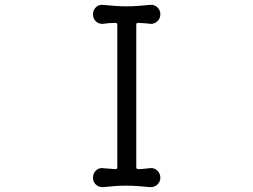

<svg xmlns="http://www.w3.org/2000/svg" viewBox="-20 -751 1040 789"><path d="M597 -60Q614 -62 626.5 -50Q639 -38 639 -21Q639 -4 626.5 7.5Q614 19 597 18Q567 15 543.5 13.5Q520 12 498 12Q476 12 454 13.5Q432 15 403 18Q386 19 374 7.5Q362 -4 362 -21Q362 -38 374 -50Q386 -62 403 -60Q414 -59 427 -58Q440 -57 453 -56H455Q462 -56 462 -64V-649Q462 -657 455 -657Q442 -657 428.5 -656Q415 -655 403 -653Q386 -652 374 -663.5Q362 -675 362 -692Q362 -709 374 -721Q386 -733 403 -731Q432 -728 455 -726.5Q478 -725 500 -725Q522 -725 545 -726.5Q568 -728 597 -731Q614 -733 626.5 -721Q639 -709 639 -692Q639 -675 626.5 -663.5Q614 -652 597 -653Q586 -655 573.5 -655.5Q561 -656 549 -657H547Q540 -657 540 -649V-64Q540 -56 548 -56Q560 -56 572.5 -57.5Q585 -59 597 -60Z"/></svg>

Font: Kiwi Maru
Style: Regular
Weight: 400
Designer: Hiroki-Chan
Version: Version 1.100